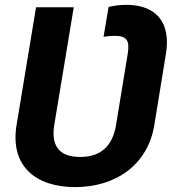

<svg xmlns="http://www.w3.org/2000/svg" viewBox="-20 -757 708 787"><path d="M288 9.9C452.4 9.9 585.6 -79.5 612.6 -244.7L660.2 -536.9C681.5 -666.2 618.6 -737.2 497.9 -737.2C474.1 -737.2 450.3 -734.4 425.1 -728.7L404.5 -606.2C421.5 -608.7 436.4 -610.1 449.6 -610.1C498.9 -610.1 512.4 -592.3 503.6 -536.9L455.6 -244.7C441.8 -159.1 393.8 -113.6 308.6 -113.6C223 -113.6 188.6 -159.1 202.4 -244.7L282.3 -727.3H127.8L47.9 -244.7C20.6 -78.8 123.2 9.9 288 9.9Z"/></svg>

Font: Margiela Sans
Style: Bold Italic
Weight: 700
Italic angle: -9.39999°
Designer: Stefan Endress, Andreas Faust
Version: Version 1.100;FEAKit 1.0